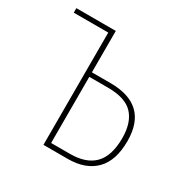

<svg xmlns="http://www.w3.org/2000/svg" viewBox="-126 -629 720 739"><g transform="rotate(30 234.5 -259.5)"><path d="M265.1 -335Q434.1 -335 434.1 -173.8Q434.1 -86.9 390.9 -43.5Q347.7 0 269 0H161.1V-499H7.8V-519H183.1V-335ZM267.1 -21Q338.9 -21 375 -58.3Q411.1 -95.7 411.1 -173.8Q411.1 -242.7 377.4 -278.8Q343.8 -314.9 266.1 -314.9H183.1V-21Z"/></g></svg>

Font: Fira Sans Compressed Thin
Style: Regular
Weight: 100
Width: 1
Designer: Carrois Corporate & Edenspiekermann AG
Foundry: Carrois Corporate GbR & Edenspiekermann AG
Version: Version 4.203;PS 004.203;hotconv 1.0.88;makeotf.lib2.5.64775